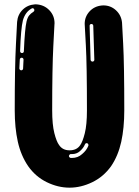

<svg xmlns="http://www.w3.org/2000/svg" viewBox="-20 -866 642 886"><path d="M301 0Q247.5 0 195.5 -25.5Q143.6 -51 109.4 -100Q76.2 -149 62.1 -212.6Q48 -276.2 48 -356.9Q48 -556.4 53.5 -660.6Q58.9 -764.9 58.9 -764.9Q61.9 -799 84.7 -821.3Q107.4 -843.6 141.6 -846H146.5Q183.2 -844.1 207.4 -819.1Q231.7 -794.1 231.7 -758.9L231.2 -752Q231.2 -752 226 -652.5Q220.8 -553 220.8 -356.9Q220.8 -291.1 230.7 -252Q240.6 -212.9 252.5 -197Q268.8 -172.3 301 -172.3Q334.2 -172.3 350 -196Q361.4 -211.9 371.3 -251Q381.2 -290.1 381.2 -356.9Q381.2 -565.8 376.2 -656.2Q371.3 -746.5 371.3 -746.5L370.8 -755.9Q370.8 -788.6 392.8 -812.9Q414.9 -837.1 449 -840.6L456.9 -841.1Q490.6 -841.1 515.1 -818.6Q539.6 -796 543.1 -761.9Q543.1 -761.9 548.3 -665.3Q553.5 -568.8 553.5 -356.9Q553.5 -275.2 539.4 -211.1Q525.2 -147 492.6 -99Q457.4 -50 405.4 -25Q353.5 0 301 0ZM82.2 -621.3Q85.1 -621.3 87.6 -623.5Q90.1 -625.7 90.1 -629.2Q94.6 -733.7 102.5 -766.8Q106.9 -785.1 114.4 -794.6Q121.8 -804 134.7 -811.9Q138.6 -814.9 138.6 -819.3Q138.6 -822.3 136.4 -825.2Q134.2 -828.2 130.2 -828.2Q127.7 -828.2 125.2 -826.2Q96.5 -810.4 85.6 -771.8Q76.2 -733.7 72.8 -630.2Q72.8 -626.2 75.2 -623.8Q77.7 -621.3 81.2 -621.3ZM406.9 -581.7Q410.4 -581.7 412.9 -584.2Q415.3 -586.6 415.3 -589.6L410.4 -746.5Q410.4 -750.5 407.9 -753Q405.4 -755.4 402 -755.4Q398 -755.4 395.8 -753Q393.6 -750.5 393.6 -747.5V-746.5Q393.6 -737.6 394.8 -702.2Q396 -666.8 396.8 -633.2Q397.5 -599.5 398 -590.1Q398 -586.6 400.7 -584.2Q403.5 -581.7 406.9 -581.7ZM78.7 -541.6Q81.7 -541.6 84.2 -544.1Q86.6 -546.5 86.6 -550Q87.1 -561.4 87.6 -570.8Q88.1 -578.7 88.6 -590.6Q88.6 -594.1 86.4 -596.8Q84.2 -599.5 80.7 -599.5H79.2Q75.7 -599.5 73.8 -597Q71.8 -594.6 71.3 -591.1L69.3 -550.5Q69.3 -547 71.8 -544.3Q74.3 -541.6 77.7 -541.6ZM311.4 -137.1Q339.6 -137.1 358.9 -155Q379.2 -171.8 387.6 -193.1L388.1 -196.5Q388.1 -200 385.9 -202.7Q383.7 -205.4 379.2 -205.4Q374.3 -205.4 371.8 -199.5Q364.9 -182.2 348 -167.8Q333.7 -155 311.9 -155H306.4Q303.5 -155 301.2 -152.5Q299 -150 298 -146.5Q298 -143.1 300.5 -140.3Q303 -137.6 306.9 -137.1Z"/></svg>

Font: AKL FREE 002
Style: Regular
Weight: 400
Designer: AKL
Foundry: AKL
Version: Version 1.00;August 17, 2024;FontCreator 13.0.0.2675 64-bit